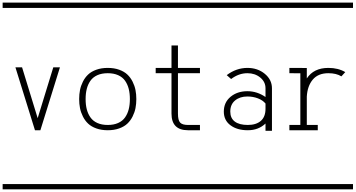

<svg xmlns="http://www.w3.org/2000/svg" viewBox="-20 -990 2691 1453"><path d="M96.7 -480.5H147L265.1 -95.7L383.3 -480.5H433.6L285.6 -4.4H244.6ZM0 402.8H530.3V442.9H0ZM0 -970.2H530.3V-930.2H0Z M1005.4 -308.6Q1011.7 -276.4 1011.7 -240.2Q1011.7 -204.1 1005.4 -171.9Q999 -139.6 983.4 -108.4Q967.8 -77.1 943.8 -54.4Q919.9 -31.7 881.8 -18.1Q843.8 -4.4 795.4 -4.4Q747.1 -4.4 709 -18.1Q670.9 -31.7 647 -54.4Q623 -77.1 607.4 -108.4Q591.8 -139.6 585.4 -171.9Q579.1 -204.1 579.1 -240.2Q579.1 -276.4 585.4 -308.6Q591.8 -340.8 607.4 -372.1Q623 -403.3 647 -426Q670.9 -448.7 709 -462.4Q747.1 -476.1 795.4 -476.1Q843.8 -476.1 881.8 -462.4Q919.9 -448.7 943.8 -426Q967.8 -403.3 983.4 -372.1Q999 -340.8 1005.4 -308.6ZM954.1 -162.8Q962.9 -197.3 962.9 -240.2Q962.9 -283.2 954.1 -317.6Q945.3 -352.1 926.3 -379.2Q907.2 -406.2 874 -421.1Q840.8 -436 795.4 -436Q750 -436 716.8 -421.1Q683.6 -406.2 664.6 -379.2Q645.5 -352.1 636.7 -317.6Q627.9 -283.2 627.9 -240.2Q627.9 -197.3 636.7 -162.8Q645.5 -128.4 664.6 -101.3Q683.6 -74.2 716.8 -59.3Q750 -44.4 795.4 -44.4Q840.8 -44.4 874 -59.3Q907.2 -74.2 926.3 -101.3Q945.3 -128.4 954.1 -162.8ZM530.3 402.8H1060.5V442.9H530.3ZM530.3 -970.2H1060.5V-930.2H530.3Z M1277.8 -646H1326.7V-476.1H1493.2V-436H1326.7V-130.4Q1326.7 -80.1 1343.3 -62.3Q1359.9 -44.4 1402.8 -44.4H1493.2V-4.4H1402.8Q1277.8 -4.4 1277.8 -130.4V-436H1158.2V-476.1H1277.8ZM1060.5 402.8H1590.8V442.9H1060.5ZM1060.5 -970.2H1590.8V-930.2H1060.5Z M2038.1 -321.8V0H1989.3V-55.2Q1936 -4.4 1855 -4.4Q1774.4 -4.4 1724.1 -42Q1673.8 -79.6 1673.8 -145.5Q1673.8 -215.3 1724.9 -257.6Q1775.9 -299.8 1852.1 -299.8Q1925.3 -299.8 1989.3 -255.9V-321.8Q1989.3 -370.6 1949.5 -403.3Q1909.7 -436 1852.5 -436Q1787.1 -436 1729 -392.1L1695.8 -421.4Q1768.1 -476.1 1852.5 -476.1Q1929.7 -476.1 1983.9 -431.4Q2038.1 -386.7 2038.1 -321.8ZM1855 -44.4Q1918.5 -44.4 1953.9 -75.2Q1989.3 -106 1989.3 -167V-206.5Q1968.3 -231.9 1931.4 -245.8Q1894.5 -259.8 1852.1 -259.8Q1795.4 -259.8 1759 -229.7Q1722.7 -199.7 1722.7 -145.5Q1722.7 -95.7 1756.8 -70.1Q1791 -44.4 1855 -44.4ZM1590.8 402.8H2121.1V442.9H1590.8ZM1590.8 -970.2H2121.1V-930.2H1590.8Z M2169.9 -4.4V-44.4H2252.9V-435.5L2169.9 -436V-476.1L2277.3 -475.6H2301.8Q2301.8 -475.6 2301.8 -396.5Q2354 -476.1 2464.8 -476.1Q2540 -476.1 2592.8 -444.3L2563.5 -412.1Q2525.4 -436 2464.8 -436Q2387.7 -436 2346.9 -387.5Q2306.2 -338.9 2301.8 -258.8V-44.4H2384.8V-4.4ZM2121.1 402.8H2651.4V442.9H2121.1ZM2121.1 -970.2H2651.4V-930.2H2121.1Z"/></svg>

Font: AzarMehrMSRS1
Style: Regular
Weight: 1
Designer: Amin Abedi
Version: Version 1.00